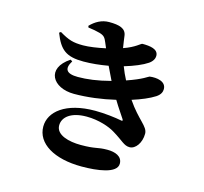

<svg xmlns="http://www.w3.org/2000/svg" viewBox="-124 -963 1247 1174"><g transform="rotate(15 500.0 -375.5)"><path d="M649 -262C615 -269 544 -278 483 -278C297 -278 201 -197 201 -103C201 4 316 73 490 73C589 73 712 58 712 -4C712 -51 666 -67 617 -67C550 -67 550 -53 451 -53C376 -53 293 -74 293 -135C293 -188 344 -230 442 -230C519 -230 589 -205 624 -183C691 -143 707 -117 743 -117C780 -117 814 -163 814 -221C814 -268 754 -291 680 -400C737 -418 787 -439 821 -461C847 -478 854 -497 854 -514C854 -563 795 -572 750 -566C744 -565 717 -540 617 -506C603 -533 592 -557 581 -586C642 -604 694 -626 725 -647C748 -663 757 -682 757 -698C757 -742 704 -748 656 -748C647 -748 621 -717 548 -692C543 -722 539 -753 537 -768C531 -812 491 -824 425 -824C378 -824 339 -801 308 -769L311 -759C337 -756 368 -750 385 -745C415 -736 422 -726 434 -697L448 -664C398 -653 344 -645 307 -645C244 -645 215 -654 156 -689L146 -682C184 -583 225 -550 335 -550C386 -550 440 -556 491 -565L532 -480C449 -458 383 -450 327 -450C252 -450 235 -479 269 -533L257 -541C125 -454 194 -344 330 -344C414 -344 506 -356 590 -376C618 -329 643 -295 658 -271C662 -263 661 -259 649 -262Z"/></g></svg>

Font: Noto Serif CJK SC Black
Style: Regular
Weight: 900
Designer: Ryoko NISHIZUKA 西塚涼子 (kana & ideographs); Frank Grießhammer (Latin, Greek & Cyrillic); Wenlong ZHANG 张文龙 (bopomofo); San
Foundry: Adobe
Version: Version 2.001;hotconv 1.1.0;makeotfexe 2.6.0